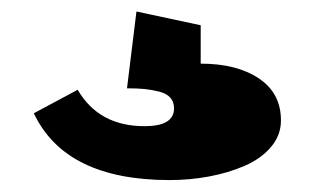

<svg xmlns="http://www.w3.org/2000/svg" viewBox="-20 -64 536 327"><path d="M37.6 128.9 112.3 88.9Q148.4 150.9 226.1 150.9Q276.4 150.9 276.4 120.6Q276.4 109.4 270 102.3Q263.7 95.2 251 92Q238.3 88.9 226.1 87.6Q213.9 86.4 196.3 86.4L212.4 -44.4L321.8 -21V44.4Q383.3 44.4 420.9 69.6Q458.5 94.7 458.5 141.1Q458.5 166.5 441.4 186.5Q424.3 206.5 396.5 218.5Q368.7 230.5 335.9 236.6Q303.2 242.7 269 242.7Q91.3 242.7 37.6 128.9Z"/></svg>

Font: Goblin
Style: Regular
Weight: 400
Designer: Riccardo De Franceschi
Foundry: Sorkin Type Co.
Version: Version 1.001